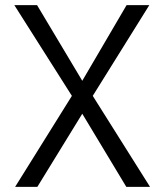

<svg xmlns="http://www.w3.org/2000/svg" viewBox="-20 -731 633 751"><path d="M36.1 -710.9 261.2 -356 39.1 0H126L301.8 -286.1L474.1 0H566.9L342.8 -356L564 -710.9H475.1L301.8 -415L125 -710.9Z"/></svg>

Font: Tuffy
Style: Regular
Weight: 500
Designer: Thatcher Ulrich, Karoly Barta and Michael Everson
Version: Version 001.270